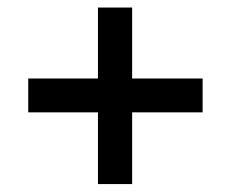

<svg xmlns="http://www.w3.org/2000/svg" viewBox="-20 -499 600 499"><path d="M234.6 -20.6V-207H53.4V-295H234.6V-479.4H323.4V-295H506.6V-207H323.4V-20.6Z"/></svg>

Font: Titillium Web SemiBold
Style: Regular
Weight: 600
Designer: Mohamed Gaber, Accademia di Belle Arti di Urbino
Foundry: Kief Type Foundry, Accademia di Belle Arti di Urbino
Version: Version 3.000; ttfautohint (v1.8.4)